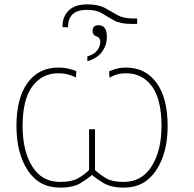

<svg xmlns="http://www.w3.org/2000/svg" viewBox="-20 -845 886 875"><path d="M377 -825Q322 -825 293.5 -797.5Q265 -770 265 -726V-721H290Q290 -800 375 -800Q420 -800 445.5 -784Q471 -768 499.5 -752Q528 -736 580 -736H605V-761H583Q541 -761 514 -777Q487 -793 457.5 -809Q428 -825 377 -825ZM429 -730Q402 -730 402 -704Q402 -685 419.5 -679.5Q437 -674 437 -654Q437 -635 423.5 -616Q410 -597 378 -588V-566Q423 -579 445 -609Q467 -639 467 -678Q467 -730 429 -730ZM254 10Q314 10 348 -11Q382 -32 399 -48Q417 -32 451.5 -11Q486 10 545 10Q639 10 691.5 -68.5Q744 -147 744 -271Q744 -399 693 -468Q642 -537 555 -537Q528 -537 509.5 -531.5Q491 -526 477 -520L479 -491Q494 -500 512 -505.5Q530 -511 555 -511Q629 -511 672.5 -451.5Q716 -392 716 -271Q716 -158 671 -87Q626 -16 544 -16Q494 -16 467.5 -30.5Q441 -45 413 -70V-256H386V-70Q360 -45 332 -30.5Q304 -16 254 -16Q170 -16 126.5 -87Q83 -158 83 -271Q83 -392 127.5 -451.5Q172 -511 245 -511Q271 -511 290.5 -505.5Q310 -500 326 -492L328 -521Q315 -526 294.5 -531.5Q274 -537 245 -537Q157 -537 106 -468Q55 -399 55 -271Q55 -147 106.5 -68.5Q158 10 254 10Z"/></svg>

Font: Noto Sans Display Thin
Style: Regular
Weight: 250
Designer: Monotype Design Team
Foundry: Monotype Imaging Inc.
Version: Version 1.900